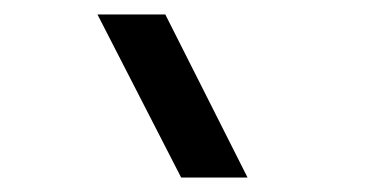

<svg xmlns="http://www.w3.org/2000/svg" viewBox="-20 -397 510 266"><path d="M231 -151 115 -377H209L323 -151Z"/></svg>

Font: r_Genos
Style: Bold
Weight: 700
Designer: Robert E. Leuschke
Foundry: Robert E. Leuschke
Version: Version 2.000;June 29, 2024;FontCreator 14.0.0.2814 32-bit